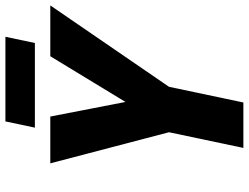

<svg xmlns="http://www.w3.org/2000/svg" viewBox="-125 -795 920 710"><g transform="rotate(-90 335.0 -440.0)"><path d="M143 0 201 -275 86 -714H259L313 -436L482 -714H670L369 -275L311 0ZM218 -771 241 -880H554L531 -771Z"/></g></svg>

Font: Noto Sans ExtraBold
Style: Italic
Weight: 800
Italic angle: -12°
Designer: Monotype Design Team
Foundry: Monotype Imaging Inc.
Version: Version 2.013; ttfautohint (v1.8.4.7-5d5b)